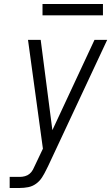

<svg xmlns="http://www.w3.org/2000/svg" viewBox="-20 -933 552 953"><path d="M28 0V-55H79Q91 -55 104 -58.5Q117 -62 127 -70.5Q137 -79 143.5 -91Q150 -103 155 -115L193 -195L119 -735H182L240 -287L449 -735H512L219 -109L210 -91Q201 -72 189 -53Q177 -34 159 -21Q141 -8 120 -4Q99 0 79 0ZM191 -857V-913H491V-857Z"/></svg>

Font: Iosevka SS04 Light
Style: Italic
Weight: 300
Italic angle: -9°
Monospace: yes
Designer: Belleve Invis
Foundry: Belleve Invis
Version: Version 19.0.0; ttfautohint (v1.8.4)